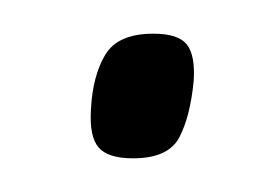

<svg xmlns="http://www.w3.org/2000/svg" viewBox="-20 -352 164 114"><path d="M34 -287Q35 -307 42.5 -319.5Q50 -332 71 -332Q86 -332 91 -325.5Q96 -319 95 -304Q93 -283 86.5 -270.5Q80 -258 59 -258Q44 -258 38.5 -264.5Q33 -271 34 -287Z"/></svg>

Font: Georama Condensed Light
Style: Italic
Weight: 300
Width: 3
Italic angle: -9°
Designer: Jean-Baptiste Levee
Foundry: Production Type
Version: Version 1.000